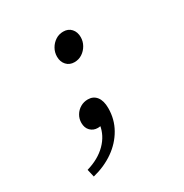

<svg xmlns="http://www.w3.org/2000/svg" viewBox="-165 -639 930 970"><g transform="rotate(-30 300.0 -153.5)"><path d="M309.6 -346Q281 -346 263.6 -365.2Q246.2 -384.3 246.2 -414.1Q246.2 -439.2 258.4 -460.6Q270.5 -482 290.8 -495.3Q311 -508.6 336.2 -508.6Q365.4 -508.6 382.5 -489.5Q399.6 -470.4 399.6 -440.5Q399.6 -415.8 387.4 -394.2Q375.3 -372.7 355 -359.3Q334.8 -346 309.6 -346ZM104.6 202.8 94.3 158Q165.7 137.3 209.4 93.4Q253 49.5 261.5 -7.2L272.5 -65.2L298.3 -20.7Q289.8 -11.8 275.3 -5.6Q260.8 0.6 245 0.6Q219.8 0.6 202.6 -16.5Q185.5 -33.6 185.5 -62.7Q185.5 -87 197.5 -106.9Q209.5 -126.9 229.2 -138.3Q248.9 -149.8 272.9 -149.8Q304.4 -149.8 322.6 -126.6Q340.8 -103.4 340.8 -60.3Q340.8 4.3 310.3 57.9Q279.9 111.6 226.8 148.7Q173.7 185.8 104.6 202.8Z"/></g></svg>

Font: SourceCodeVF
Style: Italic
Weight: 200
Italic angle: -11°
Monospace: yes
Designer: Paul D. Hunt, Teo Tuominen
Foundry: Adobe
Version: Version 1.026;hotconv 1.1.0;makeotfexe 2.6.0